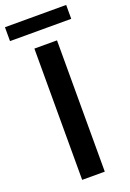

<svg xmlns="http://www.w3.org/2000/svg" viewBox="-186 -920 659 977"><g transform="rotate(-20 143.0 -432.0)"><path d="M203.1 -710.9V0H80.6V-710.9ZM308.6 -864.3V-789.1H-22.9V-864.3Z"/></g></svg>

Font: Vazirmatn RD FD Medium
Style: Regular
Weight: 500
Designer: Saber Rastikerdar
Foundry: Saber Rastikerdar
Version: Version 33.003